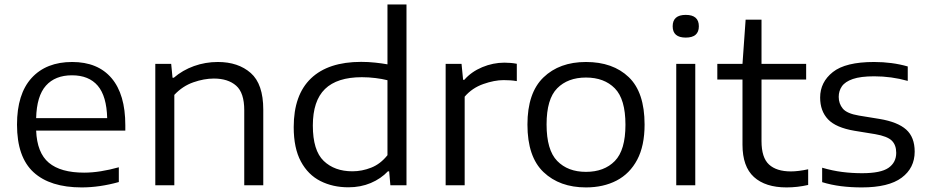

<svg xmlns="http://www.w3.org/2000/svg" viewBox="-20 -828 4150 858"><path d="M345 9.5Q204 9.5 130 -58.2Q56 -126 56 -271Q56 -408 121.2 -479.5Q186.5 -551 302.5 -551Q417 -551 478.5 -478.8Q540 -406.5 540 -268.5V-244.5H141.5Q145.5 -145 198.2 -100.8Q251 -56.5 356 -56.5Q392 -56.5 431 -62.8Q470 -69 511 -80.5V-14.5Q425 9.5 345 9.5ZM301.5 -491.5Q226.5 -491.5 185.2 -445.2Q144 -399 141.5 -300H459Q456.5 -398.5 416.8 -445Q377 -491.5 301.5 -491.5Z M674 0V-542.5H745L751 -480.5H756.5Q796 -514.5 847 -532.8Q898 -551 953.5 -551Q1044.5 -551 1100.5 -501.8Q1156.5 -452.5 1156.5 -338V0H1071.5V-335.5Q1071.5 -413.5 1035.2 -445.2Q999 -477 935.5 -477Q892 -477 844 -460.2Q796 -443.5 759 -404V0Z M1537 9Q1467 9 1411.8 -19Q1356.5 -47 1324.5 -106.5Q1292.5 -166 1292.5 -260Q1292.5 -404 1369.8 -477.8Q1447 -551.5 1594 -551.5Q1626 -551.5 1656.2 -548.2Q1686.5 -545 1711.5 -540.5V-808H1796.5V0H1724.5L1719 -62.5H1713.5Q1682.5 -29.5 1637 -10.2Q1591.5 9 1537 9ZM1555 -62.5Q1597.5 -62.5 1638.8 -78.8Q1680 -95 1711.5 -134.5V-469.5Q1688 -475.5 1658 -479.2Q1628 -483 1597 -483Q1486.5 -483 1432.2 -430.2Q1378 -377.5 1378 -267Q1378 -155.5 1426.5 -109Q1475 -62.5 1555 -62.5Z M1971.5 0V-542.5H2042.5L2049.5 -471.5H2055Q2086.5 -507.5 2135 -527.8Q2183.5 -548 2234 -548Q2263.5 -548 2289.5 -543V-465.5Q2275.5 -468 2260.8 -469Q2246 -470 2230.5 -470Q2189.5 -470 2139.8 -452.5Q2090 -435 2056.5 -396V0Z M2598.5 9.5Q2481 9.5 2409 -58.8Q2337 -127 2337 -271.5Q2337 -413 2408.5 -482Q2480 -551 2598.5 -551Q2719 -551 2789.8 -483.2Q2860.5 -415.5 2860.5 -271.5Q2860.5 -176.5 2827.5 -114.2Q2794.5 -52 2735.5 -21.2Q2676.5 9.5 2598.5 9.5ZM2598.5 -60Q2680 -60 2727.5 -108.5Q2775 -157 2775 -270.5Q2775 -385 2727.5 -433.2Q2680 -481.5 2598.5 -481.5Q2517.5 -481.5 2470 -433.5Q2422.5 -385.5 2422.5 -272Q2422.5 -157.5 2470 -108.8Q2517.5 -60 2598.5 -60Z M3002 0V-542.5H3087V0ZM3044.5 -660Q2986 -660 2986 -710.5Q2986 -761.5 3044.5 -761.5Q3103 -761.5 3103 -710.5Q3103 -660 3044.5 -660Z M3495 9.5Q3400.5 9.5 3349.2 -37Q3298 -83.5 3298 -181.5V-472.5H3185.5V-542.5H3298L3312 -740H3383V-542.5H3582.5V-472.5H3383V-197.5Q3383 -123.5 3416.5 -92.8Q3450 -62 3514.5 -62Q3547 -62 3591.5 -71.5V-1.5Q3543.5 9.5 3495 9.5Z M3831 9.5Q3782.5 9.5 3738.5 4Q3694.5 -1.5 3654 -14V-78.5Q3700.5 -65 3743.8 -59.5Q3787 -54 3832.5 -54Q3916 -54 3950.5 -78Q3985 -102 3985 -145Q3985 -180 3965.2 -199.5Q3945.5 -219 3891 -228.5L3799 -243.5Q3715.5 -257.5 3680.2 -294.8Q3645 -332 3645 -392Q3645 -461 3701.8 -506Q3758.5 -551 3886 -551Q3967 -551 4036.5 -531V-466.5Q3963.5 -487 3886.5 -487Q3826 -487 3791.2 -475Q3756.5 -463 3742.2 -442.2Q3728 -421.5 3728 -395Q3728 -365 3746.2 -342.8Q3764.5 -320.5 3818.5 -311.5L3910.5 -296.5Q3991.5 -283 4029.5 -249Q4067.5 -215 4067.5 -150.5Q4067.5 -77 4009.2 -33.8Q3951 9.5 3831 9.5Z"/></svg>

Font: Encode Sans Exp
Style: Regular
Weight: 400
Width: 7
Designer: Multiple Designers
Foundry: Impallari Type
Version: Version 3.002; ttfautohint (v1.8.3) -l 8 -r 50 -G 200 -x 14 